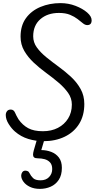

<svg xmlns="http://www.w3.org/2000/svg" viewBox="-20 -892 636 1232"><path d="M258 14Q209 14 161.5 -0.5Q114 -15 76 -48Q54 -67 35.5 -96.5Q17 -126 17 -154Q17 -168 25 -178.5Q33 -189 49 -189Q68 -189 76.5 -169Q85 -149 99 -126Q125 -89 161 -69.5Q197 -50 255 -50Q310 -50 351.5 -71.5Q393 -93 417 -131.5Q441 -170 441 -221Q441 -262 417 -296Q393 -330 356 -361.5Q319 -393 276.5 -424Q234 -455 197 -489.5Q160 -524 136 -565Q112 -606 112 -657Q112 -728 146.5 -775.5Q181 -823 239.5 -847.5Q298 -872 368 -872Q419 -872 464.5 -854.5Q510 -837 539 -812Q568 -787 568 -762Q568 -731 540 -731Q526 -731 511.5 -743Q497 -755 477.5 -770Q458 -785 429.5 -797Q401 -809 358 -809Q285 -809 239 -769Q193 -729 193 -659Q193 -620 216.5 -587.5Q240 -555 277.5 -524.5Q315 -494 357 -463.5Q399 -433 436.5 -398Q474 -363 497.5 -320.5Q521 -278 521 -225Q521 -150 487.5 -96.5Q454 -43 394.5 -14.5Q335 14 258 14ZM236 320Q199 320 172 307Q145 294 130.5 274Q116 254 116 235Q116 223 123 213Q130 203 143 203Q149 203 157 206Q165 209 170 220Q178 237 192.5 251Q207 265 240 265Q275 265 295 244Q315 223 315 193Q315 165 301 150Q287 135 266.5 129.5Q246 124 224 124Q206 124 199 118Q192 112 192 101Q192 90 197 72L218 0H266L245 71Q278 71 308.5 82.5Q339 94 358 119Q377 144 377 185Q377 232 357 262Q337 292 305 306Q273 320 236 320Z"/></svg>

Font: Kite One
Style: Regular
Weight: 400
Designer: Eduardo Rodriguez Tunni
Foundry: Eduardo Rodriguez Tunni
Version: Version 1.002; ttfautohint (v1.8.4.7-5d5b);gftools[0.9.23]